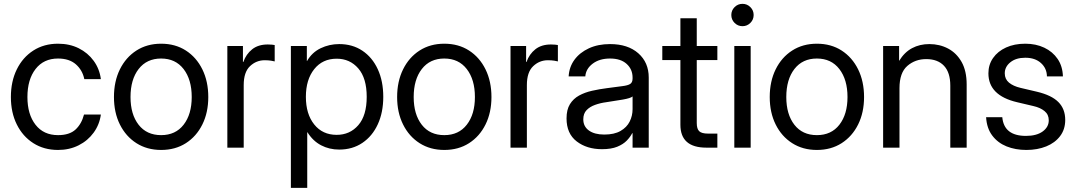

<svg xmlns="http://www.w3.org/2000/svg" viewBox="-20 -749 5460 974"><path d="M274.4 11.7Q203.1 11.7 149.2 -22.7Q95.2 -57.1 65.2 -117.7Q35.2 -178.2 35.2 -256.8Q35.2 -335.9 65.2 -397Q95.2 -458 149.2 -492.7Q203.1 -527.3 274.4 -527.3Q333 -527.3 379.4 -504.2Q425.8 -481 455.3 -440.4Q484.9 -399.9 491.7 -347.7H407.7Q398.4 -393.1 365 -422.6Q331.5 -452.1 274.4 -452.1Q201.7 -452.1 160.4 -398.9Q119.1 -345.7 119.1 -256.8Q119.1 -168.9 160.2 -116.2Q201.2 -63.5 274.4 -63.5Q332.5 -63.5 363.3 -92Q394 -120.6 406.2 -168H491.7Q484.9 -117.2 455.3 -76.4Q425.8 -35.6 379.2 -12Q332.5 11.7 274.4 11.7Z M797.4 11.7Q726.1 11.7 672.1 -22.7Q618.2 -57.1 588.1 -117.7Q558.1 -178.2 558.1 -256.8Q558.1 -335.9 588.1 -397Q618.2 -458 672.1 -492.7Q726.1 -527.3 797.4 -527.3Q869.1 -527.3 922.9 -492.7Q976.6 -458 1006.6 -397Q1036.6 -335.9 1036.6 -256.8Q1036.6 -178.2 1006.6 -117.7Q976.6 -57.1 922.9 -22.7Q869.1 11.7 797.4 11.7ZM797.4 -63.5Q870.6 -63.5 911.6 -116.5Q952.6 -169.4 952.6 -256.8Q952.6 -345.2 911.4 -398.7Q870.1 -452.1 797.4 -452.1Q724.6 -452.1 683.3 -398.9Q642.1 -345.7 642.1 -256.8Q642.1 -168.9 683.1 -116.2Q724.1 -63.5 797.4 -63.5Z M1133.3 0V-515.6H1212.4V-434.6H1214.4Q1228.5 -474.6 1259.3 -499Q1290 -523.4 1338.4 -523.4Q1349.6 -523.4 1359.1 -522.5Q1368.7 -521.5 1373.5 -520.5V-437.5Q1368.7 -439 1354.7 -441.2Q1340.8 -443.4 1322.8 -443.4Q1279.8 -443.4 1248 -413.1Q1216.3 -382.8 1216.3 -317.4V0Z M1455.6 204.1V-515.6H1536.6V-439.5H1537.6Q1562.5 -482.9 1606.4 -504.2Q1650.4 -525.4 1700.7 -525.4Q1768.1 -525.4 1818.4 -491.7Q1868.7 -458 1896.5 -397.7Q1924.3 -337.4 1924.3 -257.8Q1924.3 -178.7 1896.5 -118.4Q1868.7 -58.1 1818.4 -24.2Q1768.1 9.8 1700.7 9.8Q1650.4 9.8 1608.9 -12Q1567.4 -33.7 1539.6 -78.1H1538.6V204.1ZM1688 -64.9Q1754.9 -64.9 1797.6 -114Q1840.3 -163.1 1840.3 -257.8Q1840.3 -352.5 1797.6 -401.9Q1754.9 -451.2 1688 -451.2Q1616.2 -451.2 1574 -398.2Q1531.7 -345.2 1531.7 -257.8Q1531.7 -170.4 1574 -117.7Q1616.2 -64.9 1688 -64.9Z M2233.9 11.7Q2162.6 11.7 2108.6 -22.7Q2054.7 -57.1 2024.7 -117.7Q1994.6 -178.2 1994.6 -256.8Q1994.6 -335.9 2024.7 -397Q2054.7 -458 2108.6 -492.7Q2162.6 -527.3 2233.9 -527.3Q2305.7 -527.3 2359.4 -492.7Q2413.1 -458 2443.1 -397Q2473.1 -335.9 2473.1 -256.8Q2473.1 -178.2 2443.1 -117.7Q2413.1 -57.1 2359.4 -22.7Q2305.7 11.7 2233.9 11.7ZM2233.9 -63.5Q2307.1 -63.5 2348.1 -116.5Q2389.2 -169.4 2389.2 -256.8Q2389.2 -345.2 2347.9 -398.7Q2306.6 -452.1 2233.9 -452.1Q2161.1 -452.1 2119.9 -398.9Q2078.6 -345.7 2078.6 -256.8Q2078.6 -168.9 2119.6 -116.2Q2160.6 -63.5 2233.9 -63.5Z M2569.8 0V-515.6H2648.9V-434.6H2650.9Q2665 -474.6 2695.8 -499Q2726.6 -523.4 2774.9 -523.4Q2786.1 -523.4 2795.7 -522.5Q2805.2 -521.5 2810.1 -520.5V-437.5Q2805.2 -439 2791.3 -441.2Q2777.3 -443.4 2759.3 -443.4Q2716.3 -443.4 2684.6 -413.1Q2652.8 -382.8 2652.8 -317.4V0Z M3033.7 7.8Q2957 7.8 2905.5 -31.7Q2854 -71.3 2854 -148.4Q2854 -192.9 2871.3 -220.7Q2888.7 -248.5 2917.7 -264.4Q2946.8 -280.3 2983.6 -288.6Q3020.5 -296.9 3059.1 -301.8Q3108.4 -308.6 3136.7 -312Q3165 -315.4 3177 -323.2Q3189 -331.1 3189 -350.6V-355.5Q3189 -397.5 3158.9 -424.8Q3128.9 -452.1 3074.7 -452.1Q3021 -452.1 2986.6 -426Q2952.1 -399.9 2949.2 -361.3H2864.7Q2867.2 -408.7 2894 -445.6Q2920.9 -482.4 2967.3 -503.9Q3013.7 -525.4 3074.7 -525.4Q3165 -525.4 3218 -478.8Q3271 -432.1 3271 -355.5V0H3189V-73.2H3187Q3177.7 -54.7 3159.7 -35.9Q3141.6 -17.1 3111.1 -4.6Q3080.6 7.8 3033.7 7.8ZM3045.4 -66.4Q3096.2 -66.4 3127.9 -84.7Q3159.7 -103 3174.3 -132.3Q3189 -161.6 3189 -195.3V-259.8Q3179.7 -251 3139.6 -243.9Q3099.6 -236.8 3055.2 -230.5Q3025.4 -226.6 2998.8 -217Q2972.2 -207.5 2955.6 -190.2Q2939 -172.9 2939 -143.6Q2939 -107.4 2967.5 -86.9Q2996.1 -66.4 3045.4 -66.4Z M3619.1 -515.6V-444.3H3514.6V-125Q3514.6 -95.2 3527.1 -83.3Q3539.6 -71.3 3571.3 -71.3H3619.1V0H3563.5Q3431.6 0 3431.6 -116.2V-444.3H3339.8V-515.6H3431.6V-656.2H3514.6V-515.6Z M3705.1 0V-515.6H3788.1V0ZM3746.6 -616.2Q3723.1 -616.2 3706.5 -632.8Q3689.9 -649.4 3689.9 -672.9Q3689.9 -696.3 3706.5 -712.9Q3723.1 -729.5 3746.6 -729.5Q3770 -729.5 3786.6 -712.9Q3803.2 -696.3 3803.2 -672.9Q3803.2 -649.4 3786.6 -632.8Q3770 -616.2 3746.6 -616.2Z M4124 11.7Q4052.7 11.7 3998.8 -22.7Q3944.8 -57.1 3914.8 -117.7Q3884.8 -178.2 3884.8 -256.8Q3884.8 -335.9 3914.8 -397Q3944.8 -458 3998.8 -492.7Q4052.7 -527.3 4124 -527.3Q4195.8 -527.3 4249.5 -492.7Q4303.2 -458 4333.3 -397Q4363.3 -335.9 4363.3 -256.8Q4363.3 -178.2 4333.3 -117.7Q4303.2 -57.1 4249.5 -22.7Q4195.8 11.7 4124 11.7ZM4124 -63.5Q4197.3 -63.5 4238.3 -116.5Q4279.3 -169.4 4279.3 -256.8Q4279.3 -345.2 4238 -398.7Q4196.8 -452.1 4124 -452.1Q4051.3 -452.1 4010 -398.9Q3968.8 -345.7 3968.8 -256.8Q3968.8 -168.9 4009.8 -116.2Q4050.8 -63.5 4124 -63.5Z M4543 -301.8V0H4460V-515.6H4541V-439.9Q4567.9 -483.9 4606.7 -504.6Q4645.5 -525.4 4694.3 -525.4Q4746.6 -525.4 4789.6 -502.7Q4832.5 -480 4858.2 -434.6Q4883.8 -389.2 4883.8 -320.3V0H4800.8V-314.5Q4800.8 -381.3 4768.8 -415.3Q4736.8 -449.2 4678.7 -449.2Q4622.6 -449.2 4582.8 -414.6Q4543 -379.9 4543 -301.8Z M5186.5 11.7Q5131.3 11.7 5086.4 -6.3Q5041.5 -24.4 5013.7 -61.3Q4985.8 -98.1 4982.4 -154.3H5064.5Q5073.2 -59.6 5184.6 -59.6Q5238.3 -59.6 5269.3 -82Q5300.3 -104.5 5300.3 -138.7Q5300.3 -168 5278.8 -185.5Q5257.3 -203.1 5222.7 -210.9L5139.6 -230.5Q4994.1 -264.6 4994.1 -377Q4994.1 -420.9 5017.8 -454.8Q5041.5 -488.8 5083.7 -508.1Q5126 -527.3 5181.2 -527.3Q5234.9 -527.3 5277.6 -507.1Q5320.3 -486.8 5345.5 -449.7Q5370.6 -412.6 5372.1 -361.3H5291Q5290.5 -402.3 5260.7 -429.2Q5231 -456.1 5181.2 -456.1Q5133.8 -456.1 5105.5 -433.1Q5077.1 -410.2 5077.1 -377Q5077.1 -347.7 5098.6 -329.8Q5120.1 -312 5157.2 -303.2L5240.2 -283.7Q5314.5 -266.1 5349.1 -231.2Q5383.8 -196.3 5383.8 -140.6Q5383.8 -92.8 5357.9 -58.6Q5332 -24.4 5287.4 -6.3Q5242.7 11.7 5186.5 11.7Z"/></svg>

Font: Inter Display
Style: Regular
Weight: 400
Designer: Rasmus Andersson
Foundry: rsms
Version: Version 4.001;git-9221beed3